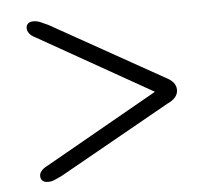

<svg xmlns="http://www.w3.org/2000/svg" viewBox="-40 -609 588 534"><g transform="rotate(-5 254.0 -342.0)"><path d="M398 -338V-345.5L76 -163Q64 -157 58.5 -150.2Q53 -143.5 53 -137Q52.5 -128.5 57.8 -123.2Q63 -118 74 -118Q83 -118 92 -121.8Q101 -125.5 114 -132L423.5 -306Q438 -312.5 445.5 -321.5Q453 -330.5 453 -342Q453 -353.5 445.5 -362.5Q438 -371.5 423.5 -378.5L112 -553Q99 -559 90 -562.8Q81 -566.5 71.5 -566.5Q61 -566.5 56 -561.2Q51 -556 51.5 -548Q51.5 -541.5 56.8 -534.2Q62 -527 73.5 -521.5Z"/></g></svg>

Font: Fraunces 24pt
Style: Regular
Weight: 400
Version: Version 1.000;[b76b70a41]